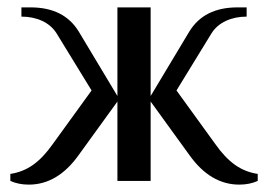

<svg xmlns="http://www.w3.org/2000/svg" viewBox="-20 -490 726 520"><path d="M8 0V-19Q42 -24 69.5 -43.5Q97 -63 123 -100L228 -245L133 -400Q119 -422 94 -433.5Q69 -445 38 -445V-470H63Q153 -470 193 -405L298 -230V-470H388V-230L493 -405Q533 -470 623 -470H648V-445Q617 -445 592 -433.5Q567 -422 553 -400L458 -245L563 -100Q589 -63 616.5 -43.5Q644 -24 678 -19V0Q656 10 628 10Q550 10 493 -70L388 -215V0H298V-215L193 -70Q136 10 58 10Q30 10 8 0Z"/></svg>

Font: El Messiri
Style: Regular
Weight: 400
Designer: Mohamed Gaber
Foundry: Kief Type Foundry
Version: Version 2.006